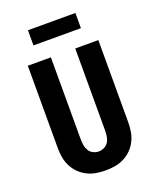

<svg xmlns="http://www.w3.org/2000/svg" viewBox="-168 -1033 937 1141"><g transform="rotate(-20 300.0 -462.5)"><path d="M300 8Q270 8 240.5 3Q211 -2 184 -15.5Q157 -29 135.5 -50.5Q114 -72 100.5 -99Q87 -126 82 -155.5Q77 -185 77 -215V-735H223V-215Q223 -197 226 -178.5Q229 -160 238.5 -144.5Q248 -129 265 -120.5Q282 -112 300 -112Q318 -112 335 -120.5Q352 -129 361.5 -144.5Q371 -160 374 -178.5Q377 -197 377 -215V-735H523V-215Q523 -185 518 -155.5Q513 -126 499.5 -99Q486 -72 464.5 -50.5Q443 -29 416 -15.5Q389 -2 359.5 3Q330 8 300 8ZM450 -837H150V-933H450Z"/></g></svg>

Font: Iosevka Custom Heavy Extended
Style: Regular
Weight: 900
Width: 7
Monospace: yes
Designer: Belleve Invis
Foundry: Belleve Invis
Version: Version 11.2.4; ttfautohint (v1.8.4)